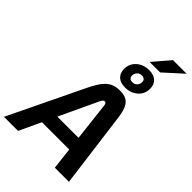

<svg xmlns="http://www.w3.org/2000/svg" viewBox="-344 -1243 1358 1358"><g transform="rotate(45 334.5 -564.5)"><path d="M538 -1003H433L541 -1129H677ZM340 -841Q340 -893 378 -926.5Q416 -960 473 -960Q520 -960 545 -936Q570 -912 570 -871Q570 -819 532 -785.5Q494 -752 437 -752Q390 -752 365 -776Q340 -800 340 -841ZM413 -847Q413 -831 422.5 -823Q432 -815 448 -815Q470 -815 483.5 -829.5Q497 -844 497 -865Q497 -881 487.5 -889Q478 -897 462 -897Q440 -897 426.5 -882Q413 -867 413 -847ZM556 -558 629 0H488L469 -163H196L120 0H-21L248 -558Q277 -618 302.5 -651Q328 -684 358 -698Q388 -712 429 -712Q472 -712 497 -696.5Q522 -681 535.5 -648Q549 -615 556 -558ZM457 -268 424 -556Q421 -582 407 -582Q398 -582 392 -575.5Q386 -569 380 -556L245 -268Z"/></g></svg>

Font: KoHo
Style: Bold Italic
Weight: 700
Italic angle: -10°
Version: Version 1.000; ttfautohint (v1.6)